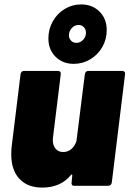

<svg xmlns="http://www.w3.org/2000/svg" viewBox="-20 -841 586 869"><path d="M380 -520H533Q540 -520 543.5 -516Q547 -512 546 -505L486 -15Q485 -8 480.5 -4Q476 0 469 0H316Q309 0 306 -4Q303 -8 304 -15L307 -46Q308 -50 305.5 -51Q303 -52 301 -49Q255 8 171 8Q105 8 68 -31.5Q31 -71 31 -142Q31 -166 33 -179L73 -505Q74 -512 78 -516Q82 -520 89 -520H242Q249 -520 252.5 -516Q256 -512 255 -505L220 -220Q219 -216 219 -208Q219 -183 231.5 -168Q244 -153 266 -153Q287 -153 302.5 -166Q318 -179 326 -202Q327 -205 327 -210L364 -505Q365 -512 369 -516Q373 -520 380 -520ZM199 -667Q199 -709 219 -744.5Q239 -780 273 -800.5Q307 -821 347 -821Q398 -821 430.5 -788.5Q463 -756 463 -705Q463 -663 443 -628Q423 -593 388.5 -572.5Q354 -552 314 -552Q263 -552 231 -584.5Q199 -617 199 -667ZM369 -693Q369 -708 359.5 -718Q350 -728 336 -728Q318 -728 305 -714Q292 -700 292 -681Q292 -667 301.5 -657Q311 -647 326 -647Q343 -647 356 -660.5Q369 -674 369 -693Z"/></svg>

Font: Barlow Black
Style: Italic
Weight: 900
Italic angle: -7°
Designer: Jeremy Tribby
Foundry: Tribby Type
Version: Version 1.408